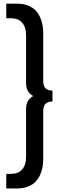

<svg xmlns="http://www.w3.org/2000/svg" viewBox="-20 -802 378 1058"><path d="M14.5 -781.8H73.6Q107.3 -781.8 133.2 -771.8Q159.1 -761.8 174.8 -745.9Q190.5 -730 200.7 -707.7Q210.9 -685.5 214.5 -663.6Q218.2 -641.8 218.2 -617.3V-353.6Q218.2 -302.7 269.1 -302.7V-242.7Q218.2 -242.7 218.2 -191.8V71.8Q218.2 96.4 214.5 118.2Q210.9 140 200.7 162.3Q190.5 184.5 174.8 200.5Q159.1 216.4 133.2 226.4Q107.3 236.4 73.6 236.4H14.5V155.9H42.3Q80.9 155.9 102.3 131.4Q123.6 106.8 123.6 63.6V-200Q123.6 -251.8 162.7 -272.7Q123.6 -293.6 123.6 -345.5V-609.1Q123.6 -652.3 102.3 -676.8Q80.9 -701.4 42.3 -701.4H14.5Z"/></svg>

Font: Spartan MB SemBd
Style: Regular
Weight: 600
Designer: Matt Bailey, Mirko Velimirovic
Foundry: Matt Bailey
Version: Version 1.005